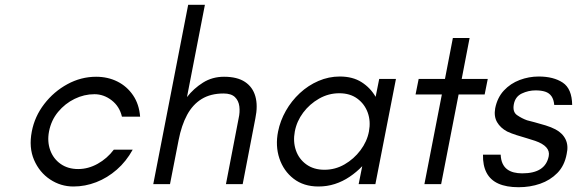

<svg xmlns="http://www.w3.org/2000/svg" viewBox="-20 -770 2413 803"><path d="M287 10Q234 10 189.5 -19.5Q145 -49 122.5 -101Q100 -153 113 -220Q125 -283 165 -335Q205 -387 262 -418Q319 -449 382 -449Q431 -449 471 -429Q511 -409 536.5 -371.5Q562 -334 566 -282H490Q480 -325 447 -350.5Q414 -376 375 -376Q332 -376 292 -356.5Q252 -337 223 -302Q194 -267 185 -220Q177 -178 190 -142Q203 -106 233.5 -84.5Q264 -63 307 -63Q349 -63 388.5 -85Q428 -107 456 -144H535Q508 -95 468.5 -60.5Q429 -26 382.5 -8Q336 10 287 10Z M621 0 767 -750H837L762 -364Q790 -400 829 -424.5Q868 -449 917 -449Q972 -449 1004.5 -427.5Q1037 -406 1048 -367Q1059 -328 1048 -275L995 0H925L978 -275Q984 -301 981 -325Q978 -349 962.5 -364Q947 -379 915 -379Q861 -379 823.5 -356Q786 -333 762.5 -289.5Q739 -246 727 -184L691 0Z M1312 10Q1250 10 1208 -22.5Q1166 -55 1148.5 -107.5Q1131 -160 1143 -220Q1152 -265 1175.5 -306.5Q1199 -348 1234 -380.5Q1269 -413 1312 -431.5Q1355 -450 1401 -450Q1455 -450 1492 -426.5Q1529 -403 1551 -365L1566 -440H1636L1550 0H1480L1495 -75Q1471 -50 1442 -30.5Q1413 -11 1380.5 -0.5Q1348 10 1312 10ZM1337 -60Q1382 -60 1421 -82.5Q1460 -105 1487.5 -141.5Q1515 -178 1523 -220Q1531 -263 1518 -299Q1505 -335 1474.5 -357.5Q1444 -380 1399 -380Q1354 -380 1314.5 -357.5Q1275 -335 1248 -299Q1221 -263 1213 -220Q1205 -178 1217.5 -141.5Q1230 -105 1261 -82.5Q1292 -60 1337 -60Z M1755 0 1828 -375H1718L1731 -440H1841L1874 -611H1944L1911 -440H2020L2007 -375H1898L1825 0Z M2149 13Q2098 13 2064.5 -2Q2031 -17 2015 -47.5Q1999 -78 2000 -123H2074Q2075 -101 2082 -86Q2089 -71 2101 -62Q2113 -53 2129 -49Q2145 -45 2164 -45Q2213 -45 2240.5 -63Q2268 -81 2275 -117Q2279 -138 2264.5 -154Q2250 -170 2218 -181Q2204 -186 2183 -192Q2162 -198 2140 -205Q2118 -212 2101 -220Q2073 -235 2059 -259Q2045 -283 2051 -317Q2060 -362 2087.5 -391.5Q2115 -421 2153.5 -435.5Q2192 -450 2233 -450Q2295 -450 2333.5 -424.5Q2372 -399 2373 -331H2298Q2296 -354 2286.5 -367.5Q2277 -381 2260.5 -386.5Q2244 -392 2220 -392Q2190 -392 2162.5 -379Q2135 -366 2129 -334Q2123 -302 2142.5 -288.5Q2162 -275 2184 -267Q2195 -264 2216.5 -258.5Q2238 -253 2262 -245.5Q2286 -238 2303 -229Q2333 -213 2345.5 -187Q2358 -161 2350 -126Q2341 -77 2311 -46.5Q2281 -16 2239 -1.5Q2197 13 2149 13Z"/></svg>

Font: Teachers
Style: Italic
Weight: 400
Italic angle: -11°
Designer: Alfredo Marco Pradil, Chank Diesel
Version: Version 1.001